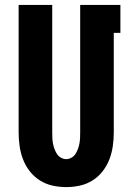

<svg xmlns="http://www.w3.org/2000/svg" viewBox="-20 -755 540 783"><path d="M250 8Q222 8 194.5 2Q167 -4 143 -19Q119 -34 101.5 -56.5Q84 -79 74 -105Q64 -131 60 -159Q56 -187 56 -215V-735H193V-215Q193 -204 193.5 -192.5Q194 -181 196 -170Q198 -159 202 -148Q206 -137 212 -127.5Q218 -118 228.5 -112Q239 -106 250 -106Q261 -106 271.5 -112Q282 -118 288 -127.5Q294 -137 298 -148Q302 -159 304 -170Q306 -181 306.5 -192.5Q307 -204 307 -215V-735H471V-621H444V-215Q444 -187 440 -159Q436 -131 426 -105Q416 -79 398.5 -56.5Q381 -34 357 -19Q333 -4 305.5 2Q278 8 250 8Z"/></svg>

Font: Iosevka Heavy
Style: Regular
Weight: 900
Monospace: yes
Designer: Belleve Invis
Foundry: Belleve Invis
Version: Version 32.5.0; ttfautohint (v1.8.4)